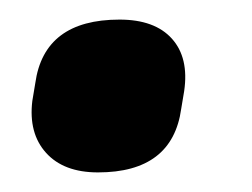

<svg xmlns="http://www.w3.org/2000/svg" viewBox="-20 -170 257 196"><path d="M80 6Q45 6 27 -14Q9 -34 13 -67L16 -85Q25 -150 102 -150Q138 -150 155.5 -130.5Q173 -111 168 -77L165 -59Q156 6 80 6Z"/></svg>

Font: Sofia Sans Extra Condensed ExtraBold
Style: Italic
Weight: 800
Italic angle: -9°
Designer: Botio Nikoltchev, Ani Petrova
Foundry: lettersoup
Version: Version 4.101; ttfautohint (v1.8.4.7-5d5b)